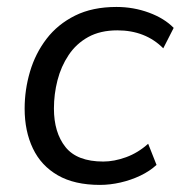

<svg xmlns="http://www.w3.org/2000/svg" viewBox="-20 -515 513 544"><path d="M263.2 8.9Q191 8.9 143.8 -18.3Q96.5 -45.5 73.2 -94.4Q49.8 -143.3 49.8 -207.2Q49.8 -260.6 65 -312.1Q80.2 -363.6 111.8 -404.9Q143.4 -446.2 192.7 -470.8Q242 -495.3 309.9 -495.3Q358.3 -495.3 402 -479.2Q445.7 -463.1 472.1 -436L442.6 -378.1Q417.5 -403.4 384.9 -416.2Q352.3 -429 312.6 -429Q264.3 -429 230 -410.1Q195.8 -391.2 174.4 -358.9Q152.9 -326.7 142.9 -287.6Q132.8 -248.5 132.8 -207.6Q132.8 -139.5 165.5 -98.4Q198.3 -57.3 272.7 -57.3Q303.4 -57.3 337.3 -69.6Q371.2 -82 399.8 -107.7L423.5 -47.8Q404.5 -30.2 377.8 -17.4Q351.1 -4.7 321.4 2.1Q291.7 8.9 263.2 8.9Z"/></svg>

Font: Nunito Sans 12pt ExtraLight
Style: Italic
Weight: 200
Italic angle: -9°
Designer: Vernon Adams
Foundry: Vernon Adams
Version: Version 3.101;gftools[0.9.27]